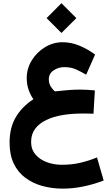

<svg xmlns="http://www.w3.org/2000/svg" viewBox="-20 -817 688 1175"><path d="M356 -797.4 447.3 -706.1 356 -615.2 265.1 -706.1ZM560.5 -263.7 552.2 -121.1Q530.3 -122.1 513.4 -122.1Q496.6 -122.1 480 -122.1Q418.5 -122.1 362.5 -112.8Q306.6 -103.5 263.4 -82.8Q220.2 -62 195.3 -29.1Q170.4 3.9 170.4 51.8Q170.4 97.2 197 128.4Q223.6 159.7 266.6 175.5Q309.6 191.4 358.9 191.4Q418.9 191.4 470.5 179.4Q522 167.5 573.7 146.5L614.3 287.6Q556.2 310.5 491.2 324Q426.3 337.4 364.3 337.4Q299.3 337.4 240.7 321.5Q182.1 305.7 136.5 272.2Q90.8 238.8 64.7 185.1Q38.6 131.3 38.6 56.2Q38.6 -34.7 76.2 -99.1Q113.8 -163.6 184.6 -210Q168.5 -231.4 156 -265.1Q143.6 -298.8 143.6 -338.4Q143.6 -397.9 174.6 -448Q205.6 -498 255.6 -528.3Q305.7 -558.6 363.3 -558.6Q414.1 -558.6 464.1 -538.3Q514.2 -518.1 562 -483.4L507.3 -359.9Q476.1 -378.4 445.1 -392.3Q414.1 -406.2 373 -406.2Q337.9 -406.2 308.3 -386.5Q278.8 -366.7 278.8 -331.5Q278.8 -305.7 291.5 -286.1Q304.2 -266.6 316.4 -257.8Q359.9 -262.7 396.2 -265.6Q432.6 -268.6 469.7 -268.6Q512.2 -268.6 560.5 -263.7Z"/></svg>

Font: Vazirmatn FD NL Black
Style: Regular
Weight: 900
Designer: Saber Rastikerdar
Foundry: Saber Rastikerdar
Version: Version 33.003